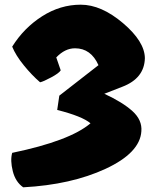

<svg xmlns="http://www.w3.org/2000/svg" viewBox="-20 -797 647 819"><path d="M300 -591Q257 -591 220 -552L239 -497Q232 -485 198.5 -467Q165 -449 151 -446Q116 -476 81.5 -518.5Q47 -561 32 -598Q82 -678 159.5 -727.5Q237 -777 324.5 -777Q412 -777 504.5 -698.5Q597 -620 598 -549Q596 -463 502 -427L425 -397Q503 -361 545 -323Q587 -285 583 -237Q577 -145 430.5 -77Q284 -9 79 2Q46 -21 34.5 -67Q23 -113 32 -145Q278 -196 366 -271Q331 -301 224 -328L233 -389L400 -519Q368 -591 300 -591Z"/></svg>

Font: Tillana ExtraBold
Style: Regular
Weight: 800
Designer: Lipi Raval (Devanagari, Latin), Jonny Pinhorn (Latin)
Foundry: Indian Type Foundry
Version: Version 2.003;PS 1.0;hotconv 1.0.79;makeotf.lib2.5.61930; tt